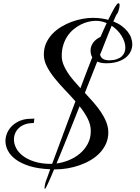

<svg xmlns="http://www.w3.org/2000/svg" viewBox="-20 -968 875 1204"><path d="M723.1 -900.4Q720.7 -892.6 718.8 -888.7Q716.8 -884.8 714.8 -882.1Q712.9 -879.4 711.4 -877.7Q710 -876 708.5 -872.6Q705.1 -865.7 700.7 -856Q696.3 -846.2 690.9 -833.5Q720.7 -821.8 742.9 -805.4Q765.1 -789.1 780 -770.3Q794.9 -751.5 802.2 -731Q809.6 -710.4 809.6 -690.4Q809.6 -667 799.3 -645.5Q789.1 -624 768.8 -607.4Q748.5 -590.8 717.8 -581.1Q687 -571.3 646 -571.3Q611.8 -571.3 589.8 -582L512.2 -385.7Q539.6 -356.4 565.9 -326.4Q592.3 -296.4 613 -265.4Q633.8 -234.4 646.5 -202.4Q659.2 -170.4 659.2 -137.2Q659.2 -99.1 644.8 -67.1Q630.4 -35.2 606 -9.3Q581.5 16.6 548.8 35.9Q516.1 55.2 479.2 68.1Q442.4 81.1 403.6 87.6Q364.7 94.2 327.6 94.2H319.3Q307.6 122.1 297.9 144.5Q288.1 167 280.8 182.9Q273.4 198.7 268.6 207.5Q263.7 216.3 261.7 216.3Q259.3 216.3 259.3 210Q259.8 206.1 260.3 200.7Q260.7 195.3 262.2 189L266.1 172.4Q271 160.6 277.3 142.3Q283.7 124 294.9 93.3Q219.2 90.3 166 73.7Q112.8 57.1 79.1 32.2Q45.4 7.3 29.8 -22.9Q14.2 -53.2 14.2 -83.5Q14.2 -110.4 25.4 -135.5Q36.6 -160.6 57.4 -180.2Q78.1 -199.7 107.2 -211.4Q136.2 -223.1 172.4 -223.1Q177.7 -223.1 183.6 -223.6Q189.5 -224.1 198.7 -224.1Q195.3 -223.1 194.6 -219.7Q193.8 -216.3 193.8 -211.9V-207.5Q193.8 -203.1 192.9 -199.7Q191.9 -196.3 188 -196.3Q158.7 -196.3 136.2 -188Q113.8 -179.7 98.4 -165.3Q83 -150.9 75.2 -132.3Q67.4 -113.8 67.4 -93.3Q67.4 -66.4 81.3 -39.3Q95.2 -12.2 124 9.8Q152.8 31.7 196.8 45.7Q240.7 59.6 301.3 59.6Q302.7 59.6 304.2 59.3Q305.7 59.1 307.1 59.1Q320.8 22.5 337.4 -22.2Q354 -66.9 372.6 -117.4Q391.1 -168 411.6 -222.4Q432.1 -276.9 453.1 -332.5Q420.9 -369.1 386 -405.5Q351.1 -441.9 321.8 -478.5Q292.5 -515.1 273.7 -551.8Q254.9 -588.4 254.9 -625.5Q254.9 -665 269.3 -697.3Q283.7 -729.5 308.1 -755.1Q332.5 -780.8 364 -799.8Q395.5 -818.8 429.4 -831.3Q463.4 -843.8 497.6 -849.9Q531.7 -856 561 -856Q588.9 -856 612.8 -852.8Q636.7 -849.6 658.7 -843.8Q668.9 -864.7 678.7 -883.5Q688.5 -902.3 696.8 -916.7Q705.1 -931.2 711.7 -939.5Q718.3 -947.8 722.2 -947.8Q730 -947.8 730 -936.5Q730 -932.1 728.8 -923.1Q727.5 -914.1 723.1 -900.4ZM367.2 -617.2Q367.2 -591.3 376.7 -566.2Q386.2 -541 402.3 -515.9Q418.5 -490.7 439.7 -465.6Q460.9 -440.4 484.4 -415Q503.9 -468.3 522.7 -516.4Q541.5 -564.5 558.6 -608.9Q547.9 -625.5 547.9 -651.4Q547.9 -676.3 563 -698.7Q578.1 -721.2 610.4 -736.8Q619.1 -757.3 628.9 -779.3Q638.7 -801.3 648.9 -823.2Q616.2 -837.4 581.5 -837.4Q559.6 -837.4 535.2 -831.8Q510.7 -826.2 487.1 -814.2Q463.4 -802.2 441.7 -784.4Q419.9 -766.6 403.3 -741.9Q386.7 -717.3 377 -686.3Q367.2 -655.3 367.2 -617.2ZM549.3 -146.5Q549.3 -186 529.5 -224.9Q509.8 -263.7 479 -301.8Q460.4 -254.9 441.4 -206.8Q422.4 -158.7 403.8 -112.5Q385.3 -66.4 367.7 -23.4Q350.1 19.5 334.5 57.1Q372.6 52.2 410.9 36.9Q449.2 21.5 480 -4.2Q510.7 -29.8 530 -65.4Q549.3 -101.1 549.3 -146.5ZM766.1 -669.4Q766.1 -687 760 -705.8Q753.9 -724.6 742.7 -742.9Q731.4 -761.2 715.6 -777.6Q699.7 -793.9 680.2 -806.6L651.4 -735.8L652.3 -733.9L649.9 -731.9Q641.6 -710.4 636.2 -697Q630.9 -683.6 627.4 -674.8Q624 -666 622.1 -660.9Q620.1 -655.8 618.2 -651.1Q616.2 -646.5 613.8 -640.6Q611.3 -634.8 607.4 -625Q612.3 -606 627.7 -597.9Q643.1 -589.8 663.6 -589.8Q690.4 -589.8 710 -596.2Q729.5 -602.5 741.9 -613.3Q754.4 -624 760.3 -638.4Q766.1 -652.8 766.1 -669.4Z"/></svg>

Font: Meddon
Style: Regular
Weight: 400
Designer: Vernon Adams
Foundry: Vernon Adams
Version: Version 1.000